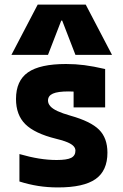

<svg xmlns="http://www.w3.org/2000/svg" viewBox="-20 -810 540 840"><path d="M234 10Q188 10 147 3.5Q106 -3 65 -16V-136Q110 -123 150 -116.5Q190 -110 228 -110Q273 -110 291.5 -119.5Q310 -129 310 -151Q310 -162 301.5 -171Q293 -180 274 -188Q255 -196 225 -203Q132 -226 91 -266.5Q50 -307 50 -377Q50 -457 102.5 -493.5Q155 -530 269 -530Q310 -530 349 -525Q388 -520 440 -508V-340H302V-480L361 -405Q330 -408 312 -409Q294 -410 280 -410Q233 -410 211.5 -400.5Q190 -391 190 -370Q190 -357 200 -345.5Q210 -334 231.5 -324Q253 -314 288 -304Q377 -279 413.5 -242.5Q450 -206 450 -142Q450 -63 398 -26.5Q346 10 234 10ZM30 -570 145 -790H355L470 -570H310L252 -720H248L190 -570Z"/></svg>

Font: M PLUS 1 Code
Style: Bold
Weight: 700
Designer: Coji Morishita
Foundry: UNDERFOREST DESIGN
Version: Version 1.002